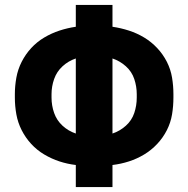

<svg xmlns="http://www.w3.org/2000/svg" viewBox="-20 -755 760 775"><path d="M286 0H434V-89Q468 -93 500.5 -103.5Q533 -114 562 -131.5Q591 -149 614.5 -174Q638 -199 653.5 -229.5Q669 -260 674.5 -293.5Q680 -327 680 -361V-375Q680 -408 674.5 -441.5Q669 -475 653.5 -505.5Q638 -536 614.5 -561Q591 -586 562 -603.5Q533 -621 500.5 -631.5Q468 -642 434 -647V-735H286V-647Q252 -642 220 -631.5Q188 -621 158.5 -603.5Q129 -586 106 -561Q83 -536 67.5 -505.5Q52 -475 46 -441.5Q40 -408 40 -375V-361Q40 -327 46 -293.5Q52 -260 67.5 -229.5Q83 -199 106 -174Q129 -149 158.5 -131.5Q188 -114 220 -103.5Q252 -93 286 -89ZM286 -216Q256 -226 232.5 -247.5Q209 -269 198.5 -299Q188 -329 188 -361V-375Q188 -406 198.5 -436Q209 -466 232.5 -487.5Q256 -509 286 -519ZM434 -216V-519Q464 -509 488 -487.5Q512 -466 522 -436Q532 -406 532 -375V-361Q532 -329 522 -299Q512 -269 488 -247.5Q464 -226 434 -216Z"/></svg>

Font: Iosevka Sparkle Heavy
Style: Regular
Weight: 900
Designer: Belleve Invis
Foundry: Belleve Invis
Version: Version 4.5.0; ttfautohint (v1.8.3)